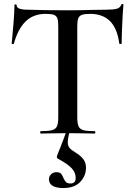

<svg xmlns="http://www.w3.org/2000/svg" viewBox="-20 -674 680 969"><path d="M50 -454Q50 -451 44.5 -451.5Q39 -452 39 -454Q43 -493 48 -554.5Q53 -616 53 -647Q53 -652 58.5 -652Q64 -652 64 -647Q64 -625 120 -625Q206 -622 321 -622Q380 -622 446 -624L514 -625Q552 -625 569.5 -630Q587 -635 592 -650Q593 -654 598 -654Q603 -654 603 -650Q600 -619 597 -556Q594 -493 594 -454Q594 -452 588.5 -452Q583 -452 582 -454Q572 -531 535 -567.5Q498 -604 435 -604Q407 -604 393.5 -599Q380 -594 375 -581.5Q370 -569 370 -542V-81Q370 -51 376.5 -36.5Q383 -22 401 -17Q419 -12 458 -12Q461 -12 461 -6Q461 0 458 0Q423 0 403 -1L321 -2L243 -1Q222 0 185 0Q183 0 183 -6Q183 -12 185 -12Q224 -12 242.5 -17Q261 -22 267.5 -36.5Q274 -51 274 -81V-544Q274 -570 269 -582.5Q264 -595 251 -599.5Q238 -604 210 -604Q149 -604 110 -566.5Q71 -529 50 -454ZM322 44Q322 61 330.5 72Q339 83 360 95Q385 110 399.5 128Q414 146 414 173Q414 213 385 244Q356 275 299 275Q265 275 246 264Q227 253 227 230Q227 216 238 205.5Q249 195 264 195Q281 195 288 202.5Q295 210 300 224Q306 238 313 245Q320 252 336 252Q362 252 362 224Q362 198 343.5 177Q325 156 278 130Q273 128 270 125Q267 122 267 118Q267 114 272 101Q282 78 303 22L318 -20L334 -19Q322 23 322 44Z"/></svg>

Font: Cormorant Infant SemiBold
Style: Regular
Weight: 600
Designer: Christian Thalmann (Catharsis Fonts)
Foundry: Catharsis Fonts
Version: Version 4.000